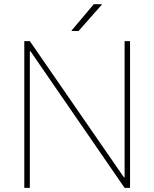

<svg xmlns="http://www.w3.org/2000/svg" viewBox="-20 -910 748 930"><path d="M609.9 0H583.5L127.4 -662.1L124.5 -661.1V0H97.7V-710.9H124.5L580.6 -50.3L583.5 -51.3V-710.9H609.9ZM434.1 -889.6H472.2L473.1 -887.2L360.4 -759.8H327.6L326.7 -762.2Z"/></svg>

Font: Roboto-Thin
Style: Regular
Weight: 250
Designer: Google
Version: Version 1.100141; 2013; ttfautohint (v0.94.14-c901) -l 8 -r 